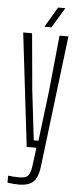

<svg xmlns="http://www.w3.org/2000/svg" viewBox="-62 -780 417 1013"><g transform="rotate(5 146.0 -273.0)"><path d="M77.5 201.5Q65 201.5 47.2 200Q29.5 198.5 18 196.5V159.5Q29 161 44.8 162.2Q60.5 163.5 76 163.5Q112 163.5 124.2 149Q136.5 134.5 141.5 96.5L154 0H102.5L31.5 -600H78.5L105.5 -302.5L136.5 -38H161.5L194 -302.5L224 -600H271L186.5 94Q182 132.5 170.5 156Q159 179.5 136.5 190.5Q114 201.5 77.5 201.5ZM140.5 -640 203.5 -747H242L177.5 -640Z"/></g></svg>

Font: Big Shoulders Display Thin Light
Style: Regular
Weight: 300
Version: Version 2.002